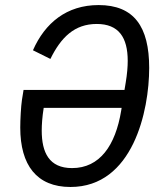

<svg xmlns="http://www.w3.org/2000/svg" viewBox="-20 -730 640 762"><path d="M259.6 12.1C507.8 12.1 572.1 -290.5 572.1 -460.6C572.1 -624.6 511.7 -709.9 371.4 -709.9C244 -709.9 158.4 -638.5 110.8 -530.5L180 -496.1C221.9 -581.3 275.2 -634.9 364 -634.9C451 -634.9 486.9 -581.7 486.9 -488.3C486.9 -465.9 484.7 -436.8 479 -402.7L474.1 -373.2H73.5L67.1 -333.5C63.2 -307.5 60.4 -254.6 60.4 -223.7C60.4 -74.9 125.4 12.1 259.6 12.1ZM145.6 -212C145.6 -235.1 147.7 -266 153.4 -301.8H462.7L460.9 -290.5C438.2 -152.7 376.1 -62.9 266 -62.9C175.1 -62.9 145.6 -124.3 145.6 -212Z"/></svg>

Font: Margiela Mono Italic Text It
Style: Regular
Weight: 400
Designer: Mike Abbink, Paul van der Laan, Pieter van Rosmalen
Foundry: Bold Monday
Version: Version 2.003 2021